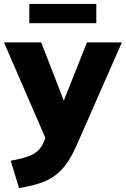

<svg xmlns="http://www.w3.org/2000/svg" viewBox="-39 -722 635 969"><path d="M57 227 15 89Q86 77 124.5 58Q163 39 182 -6L190 -26L-19 -508H169L283 -214L400 -508H576L348 11Q312 93 270 136Q228 179 175.5 198Q123 217 57 227ZM109 -605V-702H447V-605Z"/></svg>

Font: Mulish Black
Style: Regular
Weight: 900
Designer: Vernon Adams
Foundry: Vernon Adams
Version: Version 3.603; ttfautohint (v1.8.3)